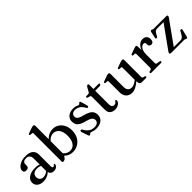

<svg xmlns="http://www.w3.org/2000/svg" viewBox="219 -1895 3066 3066"><g transform="rotate(-45 1752.0 -362.0)"><path d="M349 -61.5V-71.5L342.5 -74.5V-360Q342.5 -403.5 320.8 -426.5Q299 -449.5 259.5 -449.5Q221.5 -449.5 202.5 -433.8Q183.5 -418 183.5 -396V-357Q183.5 -333 167.5 -320Q151.5 -307 124 -307Q99.5 -307 86.5 -319.5Q73.5 -332 73.5 -353.5Q73.5 -384 97.8 -413Q122 -442 167.8 -461Q213.5 -480 279 -480Q364 -480 405.5 -443.2Q447 -406.5 447 -345V-74.5Q447 -58.5 453.2 -51Q459.5 -43.5 470.5 -43.5Q483 -43.5 488.5 -49.2Q494 -55 497.5 -60.5Q500.5 -63.5 503 -66Q505.5 -68.5 509.5 -68.5Q515 -68.5 517.5 -64.5Q520 -60.5 520 -54Q520 -40 510 -24.8Q500 -9.5 481 1Q462 11.5 433.5 11.5Q394 11.5 371.5 -7.2Q349 -26 349 -61.5ZM51 -104Q51 -163.5 104 -201.2Q157 -239 251 -239Q285.5 -239 313.8 -232.8Q342 -226.5 364 -216.5L356 -189.5Q335 -198 313.2 -203.8Q291.5 -209.5 266 -209.5Q216 -209.5 188 -185.8Q160 -162 160 -121Q160 -81 183 -59.5Q206 -38 241.5 -38Q275 -38 305.8 -53.2Q336.5 -68.5 359 -96.5L369.5 -73Q340 -32.5 293.2 -10.5Q246.5 11.5 194.5 11.5Q131 11.5 91 -19.8Q51 -51 51 -104Z M730 -711.5V-62.5L686 -3Q669 5 661 8Q653 11 645 11Q635.5 11 630 5.8Q624.5 0.5 624.5 -10.5V-640.5Q624.5 -652 620.8 -657Q617 -662 608 -663L574.5 -664.5Q566 -665.5 562.2 -669.2Q558.5 -673 558.5 -678.5Q558.5 -685 562.8 -689.2Q567 -693.5 578 -697.5L661 -727Q677 -732.5 686.8 -735Q696.5 -737.5 703.5 -737.5Q717 -737.5 723.5 -730.5Q730 -723.5 730 -711.5ZM705.5 -331 689 -357.5Q727.5 -415.5 778.5 -447.8Q829.5 -480 889.5 -480Q948.5 -480 994.8 -450Q1041 -420 1067.8 -367Q1094.5 -314 1094.5 -245Q1094.5 -166 1063.2 -108.5Q1032 -51 979.2 -19.8Q926.5 11.5 861.5 11.5Q802 11.5 755.5 -17.8Q709 -47 680 -101L705 -126Q731 -81 767 -57.5Q803 -34 844 -34Q884 -34 915.5 -56Q947 -78 965.2 -122.2Q983.5 -166.5 983.5 -233Q983.5 -296.5 966 -339Q948.5 -381.5 918 -403.2Q887.5 -425 848 -425Q807.5 -425 771.2 -401.5Q735 -378 705.5 -331Z M1356 -443Q1318.5 -443 1296.8 -423.5Q1275 -404 1275 -373Q1275 -354 1284 -338.5Q1293 -323 1316.5 -310.5Q1340 -298 1383.5 -286.5Q1452.5 -270.5 1491.8 -247.5Q1531 -224.5 1546.8 -194.8Q1562.5 -165 1562.5 -129.5Q1562.5 -66 1517 -27.2Q1471.5 11.5 1386.5 11.5Q1355.5 11.5 1335.2 6Q1315 0.5 1301.8 -5Q1288.5 -10.5 1278 -10.5Q1268 -10.5 1262.2 -4.8Q1256.5 1 1251.5 6.5Q1246.5 12 1237.5 12Q1230.5 12 1226.8 7.8Q1223 3.5 1219.5 -7L1183 -112.5Q1178.5 -126 1180.2 -135.2Q1182 -144.5 1191 -148Q1200.5 -151.5 1207.5 -147.8Q1214.5 -144 1220 -134.5Q1242.5 -93.5 1268 -69.5Q1293.5 -45.5 1322.2 -35.5Q1351 -25.5 1381.5 -25.5Q1429 -25.5 1452.5 -45.5Q1476 -65.5 1476 -98.5Q1476 -118.5 1466 -134.8Q1456 -151 1429.5 -164.8Q1403 -178.5 1354.5 -191Q1293.5 -205.5 1257.2 -226.5Q1221 -247.5 1205.2 -277Q1189.5 -306.5 1189.5 -345.5Q1189.5 -385 1209.5 -415.5Q1229.5 -446 1266 -463Q1302.5 -480 1351.5 -480Q1383 -480 1402.5 -474.2Q1422 -468.5 1434.8 -462.2Q1447.5 -456 1457.5 -456Q1468.5 -456 1474.5 -462.2Q1480.5 -468.5 1485.5 -474.2Q1490.5 -480 1499 -480Q1505 -480 1509 -476Q1513 -472 1515 -462L1544 -362Q1547.5 -347 1546.5 -337.5Q1545.5 -328 1535.5 -324Q1526.5 -320.5 1519.5 -325.5Q1512.5 -330.5 1505.5 -342.5Q1477 -397 1437.2 -420Q1397.5 -443 1356 -443Z M1674.5 -428.5 1648 -435.5Q1635.5 -439 1630.8 -443.5Q1626 -448 1626 -454Q1626 -462 1631.5 -466Q1637 -470 1646 -470H1678Q1691.5 -470 1699.5 -474.2Q1707.5 -478.5 1714 -490L1754 -562.5Q1761.5 -574 1769 -579.2Q1776.5 -584.5 1784.5 -584.5Q1793 -584.5 1797.8 -579.2Q1802.5 -574 1802.5 -564V-123.5Q1802.5 -89.5 1816.8 -71.2Q1831 -53 1856.5 -53Q1874.5 -53 1884.8 -59.2Q1895 -65.5 1901 -73.5Q1907 -81.5 1912.2 -87.8Q1917.5 -94 1925 -94.5Q1931.5 -94.5 1934.8 -90.2Q1938 -86 1938 -77Q1938 -55.5 1922.5 -36Q1907 -16.5 1879.8 -4Q1852.5 8.5 1817.5 8.5Q1762 8.5 1729.5 -20.2Q1697 -49 1697 -107V-399.5Q1697 -412 1692 -418.5Q1687 -425 1674.5 -428.5ZM1755.5 -430.5V-470H1912.5Q1923 -470 1928.5 -466.2Q1934 -462.5 1934 -454.5Q1934 -444 1923.2 -437.2Q1912.5 -430.5 1890 -430.5Z M2375 -58.5V-91L2372 -93.5V-379Q2372 -390.5 2368.2 -395.5Q2364.5 -400.5 2355.5 -401.5L2322 -402.5Q2313 -404 2309.5 -407.8Q2306 -411.5 2306 -417Q2306 -423.5 2310.2 -427.8Q2314.5 -432 2325.5 -436L2408.5 -465.5Q2424 -471 2434 -473.5Q2444 -476 2452 -476Q2464.5 -476 2471 -469Q2477.5 -462 2477.5 -450V-69Q2477.5 -55.5 2482.5 -48.8Q2487.5 -42 2497.5 -39.5L2520 -34.5Q2529 -32 2533.2 -27.5Q2537.5 -23 2537.5 -16.5Q2537.5 -9 2532 -4.5Q2526.5 0 2514.5 0H2426.5Q2403 0 2389 -15.5Q2375 -31 2375 -58.5ZM2059.5 -136V-379Q2059.5 -390.5 2055.8 -395.5Q2052 -400.5 2043.5 -401.5L2009.5 -402.5Q2001 -404 1997.2 -407.8Q1993.5 -411.5 1993.5 -417Q1993.5 -423.5 1997.8 -427.8Q2002 -432 2013 -436L2096 -465.5Q2112.5 -471 2122.2 -473.5Q2132 -476 2139 -476Q2152 -476 2158.5 -469Q2165 -462 2165 -450V-152Q2165 -102 2189.5 -77.2Q2214 -52.5 2254 -52.5Q2279 -52.5 2307.5 -65.5Q2336 -78.5 2369 -106L2390.5 -124.5L2410 -105L2388.5 -86Q2328.5 -32 2284 -10.2Q2239.5 11.5 2199 11.5Q2136 11.5 2097.8 -28.2Q2059.5 -68 2059.5 -136Z M2770 -261Q2770 -332 2791 -381Q2812 -430 2845.5 -455Q2879 -480 2917 -480Q2962.5 -480 2987.5 -455.2Q3012.5 -430.5 3012.5 -386.5Q3012.5 -351.5 2997.8 -334Q2983 -316.5 2960 -316.5Q2936 -316.5 2923.2 -329.5Q2910.5 -342.5 2910.5 -366V-383Q2910 -400 2902 -408.2Q2894 -416.5 2876 -416.5Q2854.5 -416.5 2834 -399.2Q2813.5 -382 2800.5 -347.8Q2787.5 -313.5 2787.5 -261ZM2782 -450 2787.5 -333.5V-69Q2787.5 -56.5 2793.2 -50Q2799 -43.5 2813 -41.5L2858 -35Q2868.5 -33.5 2873.5 -29.2Q2878.5 -25 2878.5 -17Q2878.5 -9 2872.8 -4.5Q2867 0 2855.5 0H2643.5Q2632 0 2626.5 -4.5Q2621 -9 2621 -16.5Q2621 -23 2625.2 -27.2Q2629.5 -31.5 2638 -34L2662 -39.5Q2672 -42 2677 -48.8Q2682 -55.5 2682 -69V-378.5Q2682 -390 2678.2 -395Q2674.5 -400 2665.5 -401L2632 -402.5Q2623 -403.5 2619.5 -407.2Q2616 -411 2616 -416.5Q2616 -423 2620.2 -427.5Q2624.5 -432 2635.5 -435.5L2717 -464.5Q2736.5 -471.5 2746.2 -474Q2756 -476.5 2761.5 -476.5Q2771 -476.5 2775.8 -470.5Q2780.5 -464.5 2782 -450Z M3456.5 -419.5 3168 -16 3149.5 -35.5H3321Q3344.5 -35.5 3359.5 -40.5Q3374.5 -45.5 3387 -59.2Q3399.5 -73 3415 -100L3438 -142Q3443.5 -151 3449.8 -154Q3456 -157 3463.5 -156Q3472 -155 3475.5 -149Q3479 -143 3477 -133.5L3447.5 -9.5Q3444.5 3.5 3439.5 8.8Q3434.5 14 3426.5 14Q3417 14 3406.5 7Q3396 0 3375.5 0H3089.5Q3073 0 3066.2 -4.8Q3059.5 -9.5 3059.5 -17.5Q3059.5 -24 3062.8 -31.8Q3066 -39.5 3074 -50.5L3360.5 -451L3377 -434H3214Q3193 -434 3179 -429.5Q3165 -425 3154 -412.8Q3143 -400.5 3131 -378.5L3113.5 -344Q3108.5 -335 3102.5 -331.8Q3096.5 -328.5 3088.5 -330Q3080.5 -331.5 3076.5 -338Q3072.5 -344.5 3075 -354.5L3097.5 -459Q3100.5 -472.5 3105.8 -477.8Q3111 -483 3119.5 -483Q3129.5 -483 3139.5 -476.5Q3149.5 -470 3169 -470H3441Q3457.5 -470 3464.2 -465.5Q3471 -461 3471 -452.5Q3471 -446 3467.8 -438.5Q3464.5 -431 3456.5 -419.5Z"/></g></svg>

Font: Fraunces 12pt
Style: Regular
Weight: 400
Version: Version 1.000;[b76b70a41]